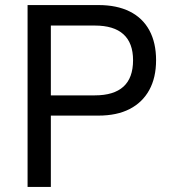

<svg xmlns="http://www.w3.org/2000/svg" viewBox="-20 -739 677 759"><path d="M89 0V-719H369Q442 -719 493 -693.5Q544 -668 570.5 -619Q597 -570 597 -501Q597 -432 570 -383Q543 -334 492.5 -308Q442 -282 369 -282H181V0ZM181 -362H355Q430 -362 468 -396.5Q506 -431 506 -501Q506 -569 468 -603.5Q430 -638 355 -638H181Z"/></svg>

Font: Nunitoga
Style: Medium
Weight: 500
Designer: Vernon Adams
Foundry: Vernon Adams
Version: Version 1.0